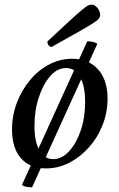

<svg xmlns="http://www.w3.org/2000/svg" viewBox="-20 -716 516 830"><path d="M179 12Q109 12 70.5 -32Q32 -76 32 -156Q32 -217 53 -272Q74 -327 110 -370Q146 -413 193 -437.5Q240 -462 292 -462Q363 -462 404 -416Q445 -370 445 -290Q445 -230 423.5 -175.5Q402 -121 364.5 -79Q327 -37 279.5 -12.5Q232 12 179 12ZM210 -28Q247 -28 278.5 -62Q310 -96 329 -152Q348 -208 348 -275Q348 -344 326 -383Q304 -422 265 -422Q228 -422 197.5 -387.5Q167 -353 148 -296Q129 -239 129 -172Q129 -103 150.5 -65.5Q172 -28 210 -28ZM118.6 93.8Q105.3 93.8 93.1 91.4Q80.8 88.9 75.2 82.6L357.3 -537.6Q369.2 -537.6 381.5 -534.8Q393.7 -532 400.7 -526.4ZM203 -513Q197 -513 191 -519Q185 -525 185 -537Q246 -594 281 -626Q316 -658 334 -673Q352 -688 360 -692Q368 -696 376 -696Q390 -696 401.5 -681.5Q413 -667 413 -651Q413 -644 408.5 -637Q404 -630 385 -617.5Q366 -605 323 -580.5Q280 -556 203 -513Z"/></svg>

Font: Petrona Medium
Style: Italic
Weight: 500
Italic angle: -9°
Designer: Ringo R. Seeber
Foundry: Ringo R. Seeber
Version: Version 2.001; ttfautohint (v1.8.3)